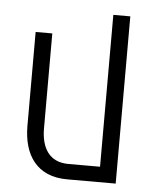

<svg xmlns="http://www.w3.org/2000/svg" viewBox="-44 -559 470 597"><g transform="rotate(5 191.5 -261.0)"><path d="M50 -448V-155C50 -64 93 0 187 0H339V-522H286V-48H187C128 -48 102 -90 102 -152V-448Z"/></g></svg>

Font: Modon Arabic
Style: Regular
Weight: 400
Designer: Ahmedzaza
Foundry: Ahmedzaza
Version: Version 2.010